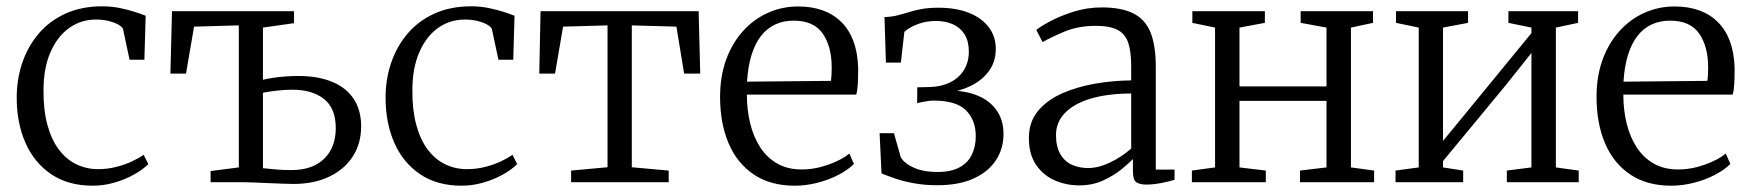

<svg xmlns="http://www.w3.org/2000/svg" viewBox="-20 -578 5550 609"><path d="M274.5 11Q196.5 11 142.8 -25.2Q89 -61.5 61.2 -124Q33.5 -186.5 33 -265Q32.5 -324 50 -376.8Q67.5 -429.5 101.8 -470.2Q136 -511 187 -534.5Q238 -558 305 -558Q333.5 -558 360.2 -552.5Q387 -547 408.5 -540Q430 -533 442 -528L438 -388.5H391L370.5 -484.5Q369 -491.5 357.2 -498.8Q345.5 -506 326.5 -511Q307.5 -516 284.5 -516Q236.5 -516 199 -489Q161.5 -462 139.8 -411.8Q118 -361.5 118 -291.5Q117.5 -229.5 130.2 -182.5Q143 -135.5 166.2 -104.2Q189.5 -73 221.5 -57.2Q253.5 -41.5 291 -41.5Q321 -41.5 348.5 -48.5Q376 -55.5 398.5 -66Q421 -76.5 435.5 -87L450.5 -57.5Q432.5 -39.5 404 -23.8Q375.5 -8 341.8 1.5Q308 11 274.5 11Z M909.5 5.5Q895.5 5.5 874.8 4.5Q854 3.5 831.8 2.8Q809.5 2 789.5 1Q769.5 0 756.5 0H648V-35.5L737.5 -47V-497.5L595.5 -493.5L570 -344.5H520.5L525.5 -542.5H912.5V-504.5L814 -490.5V-325Q828.5 -328.5 846.8 -331.2Q865 -334 885.2 -335.5Q905.5 -337 925 -337Q989.5 -337 1034.2 -318.2Q1079 -299.5 1102.2 -263.8Q1125.5 -228 1125.5 -177.5Q1125.5 -123.5 1099.5 -82.5Q1073.5 -41.5 1025 -18Q976.5 5.5 909.5 5.5ZM903.5 -38.5Q971.5 -38.5 1008.2 -74.5Q1045 -110.5 1045 -171.5Q1045 -234.5 1007.8 -264Q970.5 -293.5 907 -293.5Q883 -293.5 857.8 -290.5Q832.5 -287.5 814 -284V-44.5Q832 -42.5 855 -40.5Q878 -38.5 903.5 -38.5Z M1444.5 11Q1366.5 11 1312.8 -25.2Q1259 -61.5 1231.2 -124Q1203.5 -186.5 1203 -265Q1202.5 -324 1220 -376.8Q1237.5 -429.5 1271.8 -470.2Q1306 -511 1357 -534.5Q1408 -558 1475 -558Q1503.5 -558 1530.2 -552.5Q1557 -547 1578.5 -540Q1600 -533 1612 -528L1608 -388.5H1561L1540.5 -484.5Q1539 -491.5 1527.2 -498.8Q1515.5 -506 1496.5 -511Q1477.5 -516 1454.5 -516Q1406.5 -516 1369 -489Q1331.5 -462 1309.8 -411.8Q1288 -361.5 1288 -291.5Q1287.5 -229.5 1300.2 -182.5Q1313 -135.5 1336.2 -104.2Q1359.5 -73 1391.5 -57.2Q1423.5 -41.5 1461 -41.5Q1491 -41.5 1518.5 -48.5Q1546 -55.5 1568.5 -66Q1591 -76.5 1605.5 -87L1620.5 -57.5Q1602.5 -39.5 1574 -23.8Q1545.5 -8 1511.8 1.5Q1478 11 1444.5 11Z M1791.5 0V-37L1907 -47.5V-497.5L1766 -493.5L1740.5 -344.5H1690.5L1694.5 -542.5H2196L2201 -344.5H2150L2125.5 -493.5L1984 -497.5V-47.5L2101 -37V0Z M2500.5 11Q2424 11 2371 -24.5Q2318 -60 2291 -123.5Q2264 -187 2264 -271Q2264 -336 2283.2 -388.8Q2302.5 -441.5 2336.5 -479.2Q2370.5 -517 2415.5 -537.2Q2460.5 -557.5 2511.5 -557.5Q2599 -557.5 2649 -507.8Q2699 -458 2702 -363Q2702 -334 2701 -313.8Q2700 -293.5 2696 -278H2349Q2349 -229.5 2359.5 -186.5Q2370 -143.5 2391.5 -110.5Q2413 -77.5 2445.8 -59Q2478.5 -40.5 2522.5 -40.5Q2565.5 -40.5 2608.2 -56Q2651 -71.5 2674 -91L2688.5 -58Q2669.5 -39 2639.8 -23.5Q2610 -8 2573.8 1.5Q2537.5 11 2500.5 11ZM2349.5 -319 2615.5 -321.5Q2617 -330 2617.5 -342.8Q2618 -355.5 2618 -365Q2618 -430 2589.8 -471.2Q2561.5 -512.5 2497 -512.5Q2465 -512.5 2439 -500.5Q2413 -488.5 2394 -464.2Q2375 -440 2363.8 -403.8Q2352.5 -367.5 2349.5 -319Z M2953.5 9.5Q2913.5 9.5 2880 3.5Q2846.5 -2.5 2820.2 -11.5Q2794 -20.5 2776 -28L2770 -155.5H2815.5L2837 -79.5Q2848.5 -59.5 2878.8 -46Q2909 -32.5 2953.5 -32.5Q2996 -32.5 3022.8 -46.8Q3049.5 -61 3062.2 -86.8Q3075 -112.5 3075 -146Q3075 -197 3044 -228Q3013 -259 2941 -259Q2934 -259 2923.2 -257.5Q2912.5 -256 2902.8 -254Q2893 -252 2889 -250.5L2889.5 -301L2930 -302Q2966 -303 2993.8 -316.8Q3021.5 -330.5 3037.2 -355.5Q3053 -380.5 3053 -414.5Q3053 -447 3039.8 -468.5Q3026.5 -490 3003 -500.8Q2979.5 -511.5 2948.5 -511.5Q2916.5 -511.5 2889.8 -501Q2863 -490.5 2848.5 -477L2837.5 -379.5H2790L2785.5 -524Q2807.5 -524.5 2825.5 -529Q2843.5 -533.5 2861.8 -539.2Q2880 -545 2902.5 -549.2Q2925 -553.5 2956.5 -553.5Q3012 -553.5 3052.8 -537.5Q3093.5 -521.5 3116 -492Q3138.5 -462.5 3138.5 -423Q3138.5 -382.5 3117 -353Q3095.5 -323.5 3060 -306Q3024.5 -288.5 2981.5 -283L2988 -291Q3041 -291 3080.2 -275Q3119.5 -259 3141.2 -228Q3163 -197 3163 -153Q3163 -106.5 3139 -69.8Q3115 -33 3068.2 -11.8Q3021.5 9.5 2953.5 9.5Z M3403.5 10Q3362 10 3325.8 -5.8Q3289.5 -21.5 3266.5 -54.8Q3243.5 -88 3243.5 -140.5Q3243.5 -191 3272.2 -225.8Q3301 -260.5 3348.2 -281.5Q3395.5 -302.5 3452.8 -312.5Q3510 -322.5 3568 -323V-367.5Q3568 -414.5 3558.5 -442.5Q3549 -470.5 3524.8 -483.2Q3500.5 -496 3456 -496Q3400 -496 3356.5 -477.8Q3313 -459.5 3287 -444.5L3267 -483Q3278.5 -493 3310 -510Q3341.5 -527 3384.8 -540.8Q3428 -554.5 3474.5 -554.5Q3538 -554.5 3575.8 -535Q3613.5 -515.5 3629.8 -474Q3646 -432.5 3646 -366V-40H3705.5V-7.5Q3695 -4.5 3680 -1Q3665 2.5 3648.5 5Q3632 7.5 3617 7.5Q3595 7.5 3584.2 0Q3573.5 -7.5 3573.5 -34.5V-73.5Q3562 -61.5 3537.8 -41.5Q3513.5 -21.5 3479.5 -5.8Q3445.5 10 3403.5 10ZM3431 -45Q3464.5 -45 3501.5 -62.8Q3538.5 -80.5 3568 -107V-281.5Q3491.5 -281 3438.2 -264.8Q3385 -248.5 3357.2 -219Q3329.5 -189.5 3329.5 -150Q3329.5 -113 3343 -89.5Q3356.5 -66 3379.8 -55.5Q3403 -45 3431 -45Z M3760.5 0V-37L3834 -47V-490.5L3762 -505.5V-542.5H3992V-505.5L3911.5 -490.5V-304H4187.5V-490.5L4105.5 -505.5V-542.5H4335V-505.5L4265 -490.5V-47L4338.5 -37V0H4103.5V-37L4187.5 -47V-258H3911.5V-47L3995 -37V0Z M4406.5 0V-37L4480 -47V-490.5L4408 -505.5V-542.5H4636.5V-505.5L4557 -490.5V-131L4631 -221L4837.5 -473V-490.5L4764.5 -505.5V-542.5H4985.5V-505.5L4915 -490.5V-47L4987.5 -37V0H4759.5V-37L4837.5 -47V-410L4757.5 -309.5L4557 -67V-47L4621 -37V0Z M5280.5 11Q5204 11 5151 -24.5Q5098 -60 5071 -123.5Q5044 -187 5044 -271Q5044 -336 5063.2 -388.8Q5082.5 -441.5 5116.5 -479.2Q5150.5 -517 5195.5 -537.2Q5240.5 -557.5 5291.5 -557.5Q5379 -557.5 5429 -507.8Q5479 -458 5482 -363Q5482 -334 5481 -313.8Q5480 -293.5 5476 -278H5129Q5129 -229.5 5139.5 -186.5Q5150 -143.5 5171.5 -110.5Q5193 -77.5 5225.8 -59Q5258.5 -40.5 5302.5 -40.5Q5345.5 -40.5 5388.2 -56Q5431 -71.5 5454 -91L5468.5 -58Q5449.5 -39 5419.8 -23.5Q5390 -8 5353.8 1.5Q5317.5 11 5280.5 11ZM5129.5 -319 5395.5 -321.5Q5397 -330 5397.5 -342.8Q5398 -355.5 5398 -365Q5398 -430 5369.8 -471.2Q5341.5 -512.5 5277 -512.5Q5245 -512.5 5219 -500.5Q5193 -488.5 5174 -464.2Q5155 -440 5143.8 -403.8Q5132.5 -367.5 5129.5 -319Z"/></svg>

Font: Merriweather 48pt Light
Style: Regular
Weight: 300
Version: Version 2.100